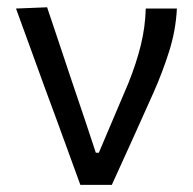

<svg xmlns="http://www.w3.org/2000/svg" viewBox="-20 -520 544 540"><path d="M206 0Q189 -47 171.5 -94.8Q154 -142.5 137.5 -188L105 -276Q85.5 -330.5 65 -386.2Q44.5 -442 25 -496L112.5 -499.5Q127.5 -454.5 145.8 -400.2Q164 -346 182.8 -289.5Q201.5 -233 219.5 -181L249.5 -90.5H258L341 -286Q363.5 -342 376 -392.8Q388.5 -443.5 390 -496H477.5Q474.5 -434.5 455.5 -374.8Q436.5 -315 411.5 -259Q382.5 -194.5 353.2 -129.2Q324 -64 294.5 0Z"/></svg>

Font: Commissioner
Style: Regular
Weight: 400
Designer: Kostas Bartsokas
Foundry: Kostas Bartsokas
Version: Version 1.000; ttfautohint (v1.8.3)